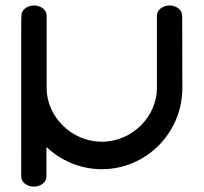

<svg xmlns="http://www.w3.org/2000/svg" viewBox="-20 -621 759 716"><path d="M59 -497.5C58.9 -495.7 59.1 36.5 59.1 37C59 59.5 81.9 75 106.1 75C130.3 75 153.2 59.7 153.2 37V-72.9C206.2 -22.6 279.3 10 359.6 10C525.3 10 660 -125.6 660 -292.6C660 -454.2 659.3 -562.6 659.3 -562.6C659.3 -585.3 636.4 -600.6 612.3 -600.6C588.1 -600.6 565.2 -585.3 565.2 -562.6L565.2 -292.6C565.2 -186.8 473 -92.5 359.6 -92.5C246.1 -92.5 153.9 -186.8 153.9 -292.6C153.9 -404.1 153.9 -562.6 153.9 -562.6C153.9 -585.4 131 -600.6 106.9 -600.6C82.7 -600.6 59.8 -585.2 59.8 -562.7C59.8 -561 59.1 -538.5 59 -497.5Z"/></svg>

Font: Hi.
Style: Black
Weight: 400
Designer: Mew Too, Robert Jablonski
Foundry: Cannot Into Space Fonts
Version: Version 1.996